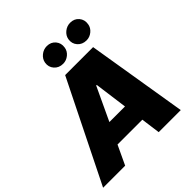

<svg xmlns="http://www.w3.org/2000/svg" viewBox="-269 -1133 1311 1311"><g transform="rotate(-45 386.0 -478.0)"><path d="M190.3 0H-22.7L338.1 -727.3H608L727.3 0H514.2L495.4 -139.2H255.7ZM383.5 -791.2Q343 -791.2 318.9 -818.9Q294.7 -846.6 301.1 -884.9Q306.5 -914.8 331.9 -935.4Q357.2 -956 389.2 -956Q428.6 -956 451.9 -928.3Q475.1 -900.6 468.8 -862.2Q464.5 -832.4 439.5 -811.8Q414.4 -791.2 383.5 -791.2ZM609.4 -791.2Q568.9 -791.2 544.7 -818.9Q520.6 -846.6 527 -884.9Q532.3 -914.8 557.7 -935.4Q583.1 -956 615.1 -956Q654.5 -956 677.7 -928.3Q701 -900.6 694.6 -862.2Q690.3 -832.4 665.3 -811.8Q640.3 -791.2 609.4 -791.2ZM324.9 -286.9H475.5L443.2 -527H437.5Z"/></g></svg>

Font: Karasuma Gothic
Style: Italic
Weight: 900
Italic angle: -9.39999°
Designer: Rasmus Andersson / Ryoko Nishizuka
Foundry: Genbu
Version: Version 1.00